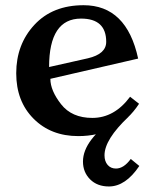

<svg xmlns="http://www.w3.org/2000/svg" viewBox="-20 -502 595 722"><path d="M274.4 9.8Q171.4 9.8 106.2 -55.7Q41 -121.1 41 -226.6Q41 -335 109.4 -408.7Q177.7 -482.4 294.4 -482.4Q456.1 -482.4 499.5 -281.7L169.4 -205.6Q169.4 -161.6 209.7 -110.1Q250 -58.6 327.1 -58.6Q410.2 -58.6 469.2 -138.2L502.9 -111.8Q423.3 9.8 274.4 9.8ZM164.6 -250 310.1 -282.7Q379.4 -298.8 379.4 -344.7Q379.4 -432.1 284.7 -432.1Q164.6 -432.1 164.6 -250ZM389.6 199.2Q345.7 199.2 318.8 172.4Q292 145.5 292 105.5Q292 22.5 422.9 -64.5L462.9 -62.5Q373 22.5 373 82Q373 104.5 384.8 118.2Q396.5 131.8 416 131.8Q445.3 131.8 471.7 95.7L503.9 122.1Q452.1 199.2 389.6 199.2Z"/></svg>

Font: Kelvinch
Style: Bold
Weight: 700
Designer: Paul James Miller
Foundry: High-Logic / Made with FontCreator
Version: Version 3.501;March 28, 2021;FontCreator 13.0.0.2683 64-bit